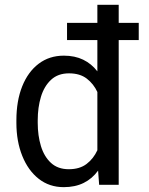

<svg xmlns="http://www.w3.org/2000/svg" viewBox="-20 -770 622 800"><path d="M558.1 -674.8V-603H474.6V0H393.1L388.7 -59.1Q364.3 -25.4 328.6 -7.8Q293 9.8 245.6 9.8Q185.5 9.8 141.4 -24.9Q97.2 -59.6 72.8 -120.4Q48.3 -181.2 48.3 -258.3V-268.6Q48.3 -349.6 72.5 -410.2Q96.7 -470.7 141.1 -504.4Q185.5 -538.1 246.1 -538.1Q292 -538.1 326.7 -521.2Q361.3 -504.4 385.7 -472.7V-603H259.3V-674.8H385.7V-750H474.6V-674.8ZM266.6 -64.9Q312 -64.9 340.8 -86.9Q369.6 -108.9 385.7 -144V-386.7Q370.1 -420.4 341.6 -442.4Q313 -464.4 267.6 -464.4Q221.7 -464.4 192.9 -437.7Q164.1 -411.1 150.6 -366.7Q137.2 -322.3 137.2 -268.6V-258.3Q137.2 -205.1 150.6 -161.1Q164.1 -117.2 192.6 -91.1Q221.2 -64.9 266.6 -64.9Z"/></svg>

Font: Robert Sans Medium
Style: Regular
Weight: 500
Designer: Christian Robertson (extended by Adam Twardoch)
Foundry: Google
Version: Version 12.135;April 2, 2019;FontCreator 11.5.0.2425 64-bit;